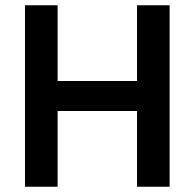

<svg xmlns="http://www.w3.org/2000/svg" viewBox="-20 -710 740 730"><path d="M75 0H199V-288H501V0H625V-690H501V-402H199V-690H75Z"/></svg>

Font: FREAK Grotesk Next
Style: Bold
Weight: 700
Width: 3
Designer: La Scuola Open Source
Foundry: La Scuola Open Source
Version: Version 1.000;PS 1.0;hotconv 1.0.72;makeotf.lib2.5.5900